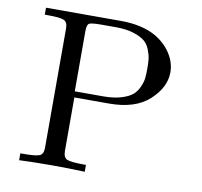

<svg xmlns="http://www.w3.org/2000/svg" viewBox="-77 -765 890 847"><g transform="rotate(10 368.0 -341.5)"><path d="M62 0V-30.8H75.2Q132.3 -30.8 148.7 -38.3Q165 -45.9 165 -73.2V-608.9Q165 -636.7 147.9 -644.3Q130.9 -651.9 75.2 -651.9H62V-683.1H397Q493.2 -683.1 556.2 -647Q600.1 -621.1 626 -581.1Q651.9 -541 651.9 -497.1Q651.9 -430.2 589.4 -372.6Q526.9 -314.9 409.2 -314.9H253.9V-76.2Q253.9 -46.4 270.5 -38.6Q287.1 -30.8 347.2 -30.8H356V0Q281.7 -2.9 209 -2.9Q136.2 -2.9 62 0ZM251 -341.8H378.9Q424.8 -341.8 458 -351.8Q491.2 -361.8 508.1 -376Q524.9 -390.1 534.9 -412.6Q544.9 -435.1 546.9 -453.1Q548.8 -471.2 548.8 -497.1Q548.8 -522 546.9 -539.1Q544.9 -556.2 535.9 -579.6Q526.9 -603 510 -616.9Q493.2 -630.9 460 -641.4Q426.8 -651.9 380.9 -651.9H317.9Q272.9 -651.9 262 -646.5Q251 -641.1 251 -612.8Z"/></g></svg>

Font: CMU Serif Upright Italic
Style: UprightItalic
Weight: 500
Version: Version 0.7.0